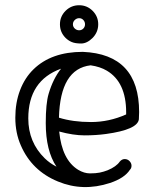

<svg xmlns="http://www.w3.org/2000/svg" viewBox="-20 -706 600 752"><path d="M219.2 -437Q90.8 -390.6 90.8 -242.2Q90.8 -148.9 155.3 -85.9Q175.3 -66.4 201.2 -53.2Q159.2 -115.7 159.2 -224.1Q159.2 -300.8 170.4 -338.4Q188 -397.9 219.2 -437ZM210.9 -245.1Q265.6 -228 336.4 -228Q407.2 -228 474.1 -257.8V-266.1Q474.1 -384.3 398.4 -429.2Q372.1 -444.8 335 -450.2Q215.8 -436.5 210.9 -245.1ZM524.9 -267.1 523.9 -238.8Q519 -198.2 395 -181.2Q355.5 -175.8 311.3 -175.8Q267.1 -175.8 211.9 -190.9Q222.7 -80.1 286.1 -41Q309.6 -26.9 332.3 -26.9Q355 -26.9 370.6 -30Q386.2 -33.2 401.4 -39.1Q435.5 -53.2 449.2 -73.2Q457.5 -83 468.5 -83Q479.5 -83 487.3 -75Q495.1 -66.9 495.1 -56.9Q495.1 -46.9 488.8 -41Q467.8 -8.3 410.6 10.7Q304.7 45.4 207 4.9Q104.5 -37.1 61.5 -136.7Q40 -185.5 40 -244.9Q40 -304.2 58.6 -352.8Q77.1 -401.4 111.3 -434.6Q181.2 -502.9 304.2 -502.9Q524.9 -493.7 524.9 -267.1ZM313 -610.8Q313 -620.6 306.4 -627.7Q299.8 -634.8 290 -634.8Q280.3 -634.8 272.9 -627.7Q265.6 -620.6 265.6 -610.8Q265.6 -601.1 272.9 -594.2Q280.3 -587.4 290 -587.4Q299.8 -587.4 306.4 -594.2Q313 -601.1 313 -610.8ZM364.7 -610.8Q364.7 -595.2 358.9 -581.5Q353 -567.9 342.8 -557.6Q320.8 -535.6 297.6 -535.6Q274.4 -535.6 260.7 -541.5Q247.1 -547.4 236.8 -557.6Q214.8 -579.6 214.8 -610.8Q214.8 -641.6 236.8 -663.6Q258.8 -685.5 290 -685.5Q320.8 -685.5 342.8 -663.6Q364.7 -641.6 364.7 -610.8Z"/></svg>

Font: Ribeye Marrow
Style: Regular
Weight: 400
Designer: Astigmatic (AOETI)
Foundry: Astigmatic (AOETI)
Version: Version 1.000